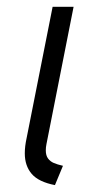

<svg xmlns="http://www.w3.org/2000/svg" viewBox="-20 -535 295 563"><path d="M52.7 -85.4Q52.7 -106 58.1 -130.4L134.3 -515.1H195.8L116.2 -112.3Q114.3 -103 114.3 -94.2Q114.3 -79.1 120.8 -70.3Q127.4 -61.5 137.7 -57.1Q147.9 -52.7 164.6 -48.8L141.1 7.8Q93.3 -1.5 73 -25.1Q52.7 -48.8 52.7 -85.4Z"/></svg>

Font: Reddit Sans Fudge Light Italic
Style: Regular
Weight: 300
Italic angle: -11.25°
Designer: Stephen Hutchings
Version: Version 1.013